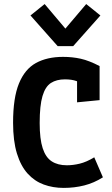

<svg xmlns="http://www.w3.org/2000/svg" viewBox="-20 -918 553 947"><path d="M294 8.8Q241 8.8 195.7 -7.8Q150.4 -24.4 116.4 -61.7Q82.5 -99.1 63.5 -160.9Q44.5 -222.6 44.5 -312.7Q44.5 -435.3 73.5 -506.2Q102.5 -577.2 157.5 -607.4Q212.6 -637.5 290.7 -637.5Q336.7 -637.5 378.2 -628.3Q419.7 -619 471.2 -592.1V-424.1L360.1 -413.3V-590.2L400.7 -496.8Q380.2 -509.8 357.1 -518.2Q333.9 -526.6 300.3 -526.6Q258.9 -526.6 231.2 -508.8Q203.5 -491 189.6 -444.2Q175.7 -397.5 175.7 -311.2Q175.7 -232.5 190.5 -187Q205.3 -141.5 235.1 -122.2Q264.9 -102.8 310 -102.8Q340.1 -102.8 373.3 -110.8Q406.6 -118.8 444.9 -142.1L487.6 -43.4Q443.7 -15.6 395.6 -3.4Q347.4 8.8 294 8.8ZM264.5 -690.4 130.3 -841.7 200.2 -898 302.5 -776.9 405.2 -898 475.2 -841.7 340.9 -690.4Z"/></svg>

Font: Anaheim
Style: Regular
Weight: 400
Designer: Vernon Adams
Foundry: Vernon Adams
Version: Version 2.001